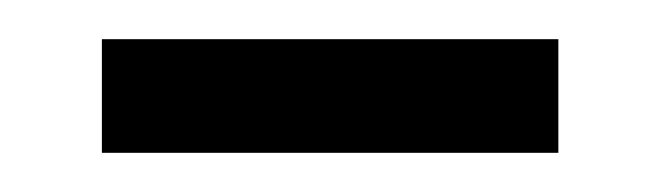

<svg xmlns="http://www.w3.org/2000/svg" viewBox="-20 -314 337 98"><path d="M32 -294V-236H265V-294Z"/></svg>

Font: Roundo
Style: Regular
Weight: 400
Designer: Shiva Nallaperumal
Foundry: Indian Type Foundry
Version: Version 2.000